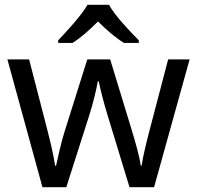

<svg xmlns="http://www.w3.org/2000/svg" viewBox="-20 -786 826 805"><path d="M437 -766H347C321 -721 261 -656 224 -617V-606H284C319 -628 355 -660 391 -696C427 -660 465 -627 500 -606H562V-617C524 -655 461 -721 437 -766ZM431 -303 523 -1H626L775 -537H685L610 -251C594 -190 578 -125 574 -92H570C565 -130 548 -189 534 -235L442 -537H346L251 -235C237 -191 222 -124 215 -91H211C206 -129 191 -193 176 -251L102 -537H11L158 -1H258L354 -302C372 -358 385 -415 390 -445H394C400 -415 414 -358 431 -303Z"/></svg>

Font: Noto Sans Sinhala UI
Style: Regular
Weight: 400
Designer: Jelle Bosma - Monotype Design Team
Foundry: Monotype Imaging Inc.
Version: Version 2.006